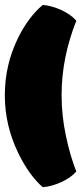

<svg xmlns="http://www.w3.org/2000/svg" viewBox="-20 -724 336 796"><path d="M235.4 -331.5V-329.6Q235.4 -245.1 253.2 -160.9Q271 -76.7 296.4 -13.2Q274.4 12.7 234.1 31Q193.8 49.3 157.2 52.2Q101.1 2.9 57.1 -86.4Q0 -202.6 0 -328.9Q0 -455.1 54.7 -566.4Q97.2 -652.8 157.2 -703.6Q192.9 -700.7 233.9 -682.6Q274.4 -663.6 296.4 -638.2Q235.4 -483.9 235.4 -331.5Z"/></svg>

Font: Modak
Style: Regular
Weight: 400
Version: Version 1.036;PS Version 1.000;hotconv 1.0.79;makeotf.lib2.5